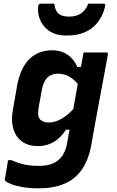

<svg xmlns="http://www.w3.org/2000/svg" viewBox="-20 -825 640 1050"><path d="M265 -550Q301 -550 327.5 -538Q354 -526 372.5 -506Q391 -486 403 -459H440L417 -352Q387 -391 358 -406.5Q329 -422 298 -422Q275 -422 256.5 -413Q238 -404 226.5 -384.5Q215 -365 209 -335L191 -235Q187 -211 189.5 -195Q192 -179 201 -170Q209 -163 220.5 -159Q232 -155 246 -155Q272 -155 296.5 -165.5Q321 -176 345.5 -195.5Q370 -215 393 -243L372 -116H341Q323 -88 300.5 -68Q278 -48 249.5 -37Q221 -26 187 -26Q149 -26 120 -39.5Q91 -53 72.5 -79Q54 -105 48 -142.5Q42 -180 51 -227L73 -353Q82 -405 99.5 -442Q117 -479 141 -502.5Q165 -526 196.5 -538Q228 -550 265 -550ZM437 -538Q468 -538 499.5 -538Q531 -538 561 -538Q565 -538 567 -536.5Q569 -535 570 -533Q571 -531 570 -527Q558 -460 546.5 -399Q535 -338 524 -279Q513 -220 502 -159.5Q491 -99 479 -31Q464 50 427.5 102.5Q391 155 332 180Q273 205 190 205Q141 205 102.5 198Q64 191 40.5 181.5Q17 172 9 165Q8 163 7 160.5Q6 158 6 155Q12 127 15.5 103Q19 79 24 51H43Q68 62 91 69Q114 76 139 79Q164 82 192 82Q231 82 258.5 73Q286 64 305 45Q317 34 325 20.5Q333 7 339 -10Q345 -27 348 -48Q361 -116 371 -173.5Q381 -231 391.5 -288.5Q402 -346 414 -414Q418 -435 422 -455.5Q426 -476 429.5 -496.5Q433 -517 437 -538ZM358 -734Q395 -734 421.5 -750.5Q448 -767 463 -805Q482 -805 503 -805Q524 -805 543 -805Q553 -805 555 -801Q557 -797 553 -783Q540 -734 512 -700Q484 -666 443.5 -648.5Q403 -631 351 -631H337Q289 -631 255 -652Q221 -673 203.5 -707.5Q186 -742 188 -783Q189 -797 192.5 -801Q196 -805 206 -805Q225 -805 241.5 -805Q258 -805 277 -805Q281 -767 300 -750.5Q319 -734 358 -734Z"/></svg>

Font: RecMonoLinear Nerd Font Mono
Style: Bold Italic
Weight: 700
Italic angle: -10°
Monospace: yes
Version: Version 1.085; ttfautohint (v1.8.4.7-5d5b);Nerd Fonts 3.2.1